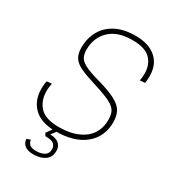

<svg xmlns="http://www.w3.org/2000/svg" viewBox="-220 -841 1039 1160"><g transform="rotate(30 300.0 -261.0)"><path d="M246 16Q146 16 95 -33.5Q44 -83 44 -164Q44 -178 45.5 -193.5Q47 -209 50 -219L84 -222Q82 -215 80 -199Q78 -183 78 -168Q78 -102 117 -59Q156 -16 250 -16Q360 -16 424.5 -65Q489 -114 489 -204Q489 -231 482 -251Q475 -271 455.5 -286.5Q436 -302 398 -317.5Q360 -333 298 -352Q239 -370 201.5 -387.5Q164 -405 146.5 -431Q129 -457 129 -501Q129 -564 156.5 -615Q184 -666 240 -696Q296 -726 380 -726Q470 -726 521.5 -681.5Q573 -637 573 -556Q573 -543 572 -531Q571 -519 569 -508L534 -505Q536 -516 537.5 -528.5Q539 -541 539 -554Q539 -617 501 -655.5Q463 -694 374 -694Q271 -694 216.5 -641Q162 -588 162 -504Q162 -473 174 -452Q186 -431 218 -415Q250 -399 310 -382Q397 -358 443 -334Q489 -310 505.5 -279.5Q522 -249 522 -206Q522 -104 449 -44Q376 16 246 16ZM200 204Q123 204 117 144L143 134Q145 153 158 165.5Q171 178 204 178Q239 178 261 164.5Q283 151 283 121Q283 99 268 85.5Q253 72 208 72L198 54L240 -4H268L229 48Q270 49 290.5 67.5Q311 86 311 116Q311 161 279.5 182.5Q248 204 200 204Z"/></g></svg>

Font: Geist Mono Thin
Style: Italic
Weight: 100
Italic angle: -12°
Monospace: yes
Designer: Basement.studio, Andrés Briganti, Mateo Zaragoza
Foundry: Basement.studio, Vercel, Andrés Briganti, Guido Ferreyra, Mateo Zaragoza
Version: Version 1.500; ttfautohint (v1.8.4.7-5d5b)